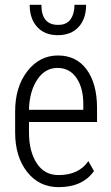

<svg xmlns="http://www.w3.org/2000/svg" viewBox="-20 -769 461 799"><path d="M134.3 -436.5Q102.1 -386.7 100.6 -312H326.7V-334.5Q327.1 -401.4 298.8 -443.8Q270.5 -486.3 218.8 -486.3Q167 -486.3 134.3 -436.5ZM43 -217.8V-305.7Q43 -407.2 93.8 -472.7Q144.5 -538.1 221.2 -538.1Q297.9 -538.1 340.8 -479.5Q383.8 -420.9 383.8 -319.3V-261.2H100.6V-217.8Q100.6 -139.6 132.8 -89.8Q165 -40 224.1 -40.5Q308.1 -40.5 347.7 -98.6L371.1 -57.1Q323.7 9.8 224.1 9.8Q142.6 9.8 92.8 -53.7Q43 -117.2 43 -217.8ZM152.3 -749Q152.3 -665.5 221.2 -665.5Q256.8 -665 273.4 -688.5Q290 -711.9 290 -749H338.4Q338.4 -690.9 307.1 -656.7Q275.4 -622.6 220.7 -622.6Q166 -622.6 134.8 -656.7Q103.5 -690.9 103.5 -749Z"/></svg>

Font: RobotoCondensed-Light
Style: Light
Weight: 300
Designer: Google
Version: Version 1.200311; 2013